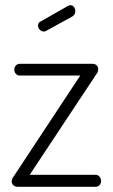

<svg xmlns="http://www.w3.org/2000/svg" viewBox="-20 -717 433 737"><path d="M148 -596Q139 -596 132.5 -603Q126 -610 126 -619Q126 -630 135 -634L242 -695Q246 -697 250 -697Q259 -697 264 -690Q269 -683 269 -674Q269 -661 258 -654L158 -599Q154 -596 148 -596ZM368 -22Q368 -13 362 -6.5Q356 0 347 0H47Q38 0 31.5 -6Q25 -12 25 -20Q25 -30 32 -39L288 -427H56Q47 -427 41 -433.5Q35 -440 35 -449Q35 -459 41 -465.5Q47 -472 56 -472H336Q345 -472 351 -466Q357 -460 357 -451Q357 -442 351 -434L94 -46H347Q356 -46 362 -39Q368 -32 368 -22Z"/></svg>

Font: Dosis
Style: Regular
Weight: 400
Designer: Edgar Tolentino, Pablo Impallari, Igino Marini
Foundry: Edgar Tolentino, Pablo Impallari, Igino Marini
Version: Version 1.007;Glyphs 3.1.1 (3134)